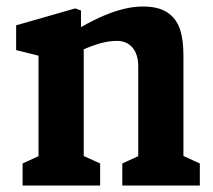

<svg xmlns="http://www.w3.org/2000/svg" viewBox="-20 -576 660 596"><path d="M359.6 -68.5 442.2 -106.6 409.1 -50.4V-370.8Q409.1 -396.8 400.2 -414.5Q391.4 -432.2 376.7 -440.6Q361.9 -449.1 344.1 -449.1Q318.8 -449.1 292.9 -442Q267 -434.9 234.2 -420.5Q225.8 -417.2 220.9 -415Q216 -412.8 207.6 -409.3V-477.8Q217 -483.5 221.7 -486.1Q226.4 -488.7 235.8 -494.2Q270.7 -514 302.2 -527.4Q333.8 -540.8 364.3 -548.3Q394.8 -555.8 423.6 -555.8Q471 -555.8 498.7 -537.9Q526.3 -520 537.9 -487.2Q549.4 -454.5 549.4 -405.2V-50.8L516.8 -106.6L600.3 -68.5V0H359.6ZM50.1 -68.5 132.8 -106.6 99.6 -50.4V-434.6L132 -395.1L30.1 -420.5V-497.4L213.5 -549.9L231.4 -543.2V-441.9L239.9 -434.9V-50.8L207.3 -106.6L290.8 -68.5V0H50.1Z"/></svg>

Font: Monaspace Xenon Var
Style: Regular
Weight: 400
Designer: Riley Cran and the Lettermatic Team
Version: Version 1.000 (Monaspace Xenon Var)